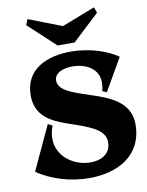

<svg xmlns="http://www.w3.org/2000/svg" viewBox="-106 -1057 890 1161"><g transform="rotate(-10 339.0 -477.0)"><path d="M30 -66C117 -5 236 29 348 29C521 29 676 -50 678 -241C679 -357 594 -411 483 -450C358 -493 250 -518 251 -587C252 -633 304 -654 363 -654C438 -654 522 -617 522 -528C522 -512 520 -495 515 -475L541 -464L655 -662C579 -714 476 -742 376 -744C221 -746 84 -685 84 -524C84 -404 167 -355 277 -318C411 -273 494 -242 496 -169C498 -97 440 -63 371 -63C291 -63 198 -110 173 -200C163 -238 166 -281 183 -322L156 -337ZM297 -794H401L566 -948L553 -983L349 -904L145 -983L131 -948Z"/></g></svg>

Font: Sinistre Bold
Style: Regular
Weight: 900
Designer: Jules Durand
Foundry: Collletttivo
Version: Version 69.420;Glyphs 3.2 (3217)